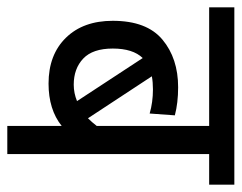

<svg xmlns="http://www.w3.org/2000/svg" viewBox="-88 -574 662 526"><g transform="rotate(90 243.0 -311.0)"><path d="M486 -553H402V0H325V-149Q280 -113 209 -113Q130 -113 83.5 -160.5Q37 -208 37 -289Q37 -382 88.5 -425Q140 -468 219 -468Q262 -468 296 -459L291 -390Q260 -399 225 -399Q205 -399 189 -396L304 -221Q315 -232 325 -245V-553H0V-622H486ZM113 -289Q113 -234 140.5 -208Q168 -182 212 -182Q235 -182 257 -191L139 -371Q113 -344 113 -289Z"/></g></svg>

Font: Noto Sans Devanagari Condensed
Style: Regular
Weight: 400
Width: 3
Designer: Jelle Bosma - Monotype Design Team
Foundry: Monotype Imaging Inc.
Version: Version 2.004; ttfautohint (v1.8.4.7-5d5b)